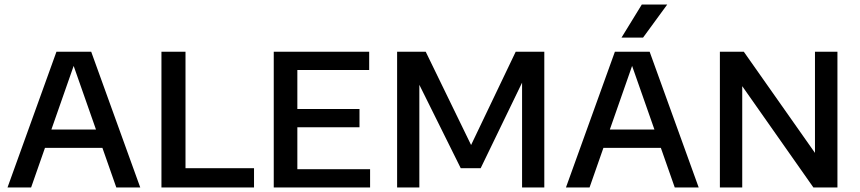

<svg xmlns="http://www.w3.org/2000/svg" viewBox="-20 -822 3772 842"><path d="M13 0 227.5 -595H380L595 0H490L296.5 -551.5H309.5L116.5 0ZM143.5 -173.5 166.5 -254H440.5L463.5 -173.5Z M688 0V-595H793.5V-84.5H1094V0Z M1180.5 0V-595H1599V-515H1284V-80H1603V0ZM1244.5 -264V-344H1556.5V-264Z M1721.5 0V-595H1847L2054 -169.5H2038L2241.5 -595H2367V0H2269.5V-506H2292L2088 -84.5H2000.5L1791.5 -505.5H1819V0Z M2462 0 2676.5 -595H2829L3044 0H2939L2745.5 -551.5H2758.5L2565.5 0ZM2592.5 -173.5 2615.5 -254H2889.5L2912.5 -173.5ZM2705.5 -657 2794.5 -802H2906L2800 -657Z M3137 0V-595H3242L3573 -124.5H3554V-595H3652.5V0H3547L3216.5 -470.5H3235V0Z"/></svg>

Font: Encode Sans SC Medium
Style: Regular
Weight: 500
Version: Version 3.002